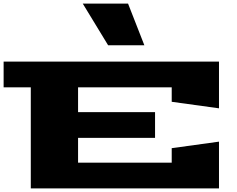

<svg xmlns="http://www.w3.org/2000/svg" viewBox="-20 -1040 1309 1060"><path d="M0 -558V-700H1189V-442L928 -478V-558H411V-421H836V-279H411V-142H928V-222L1189 -258V0H150V-558ZM437 -1020H687L777 -790H577Z"/></svg>

Font: Stalinist One
Style: Regular
Weight: 400
Designer: Jovanny Lemonad
Foundry: Alexey Maslov, Jovanny Lemonad
Version: Version 3.004